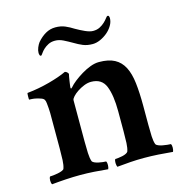

<svg xmlns="http://www.w3.org/2000/svg" viewBox="-97 -719 762 810"><g transform="rotate(-15 284.0 -314.0)"><path d="M356 -443Q398 -443 424 -429Q450 -415 464.5 -387Q479 -359 484 -316Q489 -273 489 -216V-133Q489 -104 490 -82.5Q491 -61 496 -47Q498 -43 506 -39.5Q514 -36 524.5 -34Q535 -32 545 -31Q555 -30 560 -30Q564 -24 563.5 -13Q563 -2 560 4Q530 1 497.5 -1Q465 -3 435 -3Q404 -3 375.5 -1Q347 1 317 4Q314 -2 313.5 -13Q313 -24 317 -30Q322 -30 331 -31Q340 -32 349 -34Q358 -36 365 -39.5Q372 -43 374 -47Q379 -61 380 -83Q381 -105 381 -134V-221Q381 -291 365 -331Q349 -371 302 -371Q287 -371 271 -364.5Q255 -358 241.5 -349Q228 -340 219.5 -330.5Q211 -321 211 -315V-134Q211 -108 212 -84.5Q213 -61 218 -47Q220 -43 227.5 -39.5Q235 -36 244.5 -34Q254 -32 263 -31Q272 -30 277 -30Q281 -24 280.5 -13Q280 -2 277 4Q247 1 217 -1Q187 -3 156 -3Q126 -3 93.5 -1Q61 1 32 4Q28 -2 28 -13Q28 -24 32 -30Q37 -30 46.5 -31Q56 -32 66.5 -34Q77 -36 85.5 -39.5Q94 -43 95 -47Q100 -61 101 -83Q102 -105 102 -134V-275Q102 -279 102 -289Q102 -299 101 -310Q100 -321 99 -331.5Q98 -342 95 -347Q92 -353 82.5 -356.5Q73 -360 62.5 -362.5Q52 -365 43 -365.5Q34 -366 31 -366Q30 -367 30 -371.5Q30 -376 30 -381.5Q30 -387 30.5 -391Q31 -395 32 -395Q81 -400 129 -413Q177 -426 206 -440Q211 -440 216 -435Q221 -430 221 -427Q220 -424 218.5 -415.5Q217 -407 215.5 -397Q214 -387 213 -379.5Q212 -372 212 -370Q212 -366 214 -365Q215 -365 219 -369Q228 -380 244 -392.5Q260 -405 279 -416.5Q298 -428 318 -435.5Q338 -443 356 -443ZM216 -632Q240 -632 258.5 -624Q277 -616 294 -605Q313 -594 333 -585Q353 -576 367 -576Q384 -576 396.5 -582.5Q409 -589 418 -597.5Q427 -606 432.5 -613.5Q438 -621 441 -622Q446 -622 447.5 -618Q449 -614 449 -611Q449 -594 439.5 -578Q430 -562 415.5 -550Q401 -538 384 -530.5Q367 -523 351 -523Q327 -523 309 -530.5Q291 -538 273 -549Q254 -560 236 -569Q218 -578 200 -578Q183 -578 170.5 -571.5Q158 -565 149.5 -557Q141 -549 136 -541.5Q131 -534 128 -532Q123 -532 121.5 -537Q120 -542 120 -545Q120 -557 125 -569Q130 -581 136 -589Q153 -609 173 -620.5Q193 -632 216 -632Z"/></g></svg>

Font: Vermiglione SemiBold
Style: Regular
Weight: 600
Version: Version 1.000